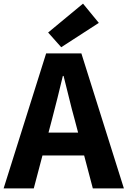

<svg xmlns="http://www.w3.org/2000/svg" viewBox="-26 -1037 702 1057"><path d="M-6 0 228 -743H422L656 0H485L385 -379Q369 -436 354 -498.5Q339 -561 324 -619H320Q306 -560 290.5 -498Q275 -436 260 -379L160 0ZM146 -181V-307H502V-181ZM311 -777 239 -858 431 -1017 518 -911Z"/></svg>

Font: Noto Sans JP Thin ExtraBold
Style: Regular
Weight: 800
Version: Version 2.004-H2;hotconv 1.0.118;makeotfexe 2.5.65603